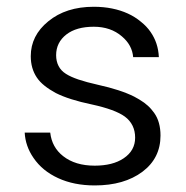

<svg xmlns="http://www.w3.org/2000/svg" viewBox="-20 -551 556 573"><path d="M383.3 -140.1Q383.3 -160.2 375.5 -176Q367.7 -191.9 352.5 -203.1Q323.7 -224.1 253.9 -239.3Q186 -253.4 146.5 -273.4Q127.4 -283.7 113 -295.2Q98.6 -306.6 89.8 -319.8Q71.8 -346.7 71.8 -383.3Q71.8 -444.8 124 -487.3Q176.8 -530.8 259.8 -530.8Q289.1 -530.8 314.5 -525.6Q339.8 -520.5 361.3 -510.7Q382.8 -501 400.9 -485.8Q418 -472.2 429.4 -455.6Q440.9 -439 447 -420.4Q453.1 -401.9 454.1 -380.4H377.4Q374.5 -416.5 343.8 -442.4Q310.5 -471.2 259.8 -471.2Q208 -471.2 178.2 -448.2Q147.5 -424.3 147.5 -386.2Q147.5 -368.2 154.8 -354Q162.1 -339.8 176.8 -330.6Q190.4 -321.8 214.1 -313.7Q237.8 -305.7 272.5 -297.9Q339.4 -283.2 380.4 -262.7Q388.7 -258.3 396 -253.9Q403.3 -249.5 409.7 -244.9Q416 -240.2 421.4 -235.4Q426.8 -230.5 431.4 -225.1Q436 -219.7 439.9 -214.4Q449.7 -200.7 454.3 -183.8Q459 -167 459 -146.5Q459 -79.1 405.3 -38.6Q350.6 2.4 262.7 2.4Q200.7 2.4 153.3 -19.5Q106.4 -41 80.1 -79.6Q67.9 -97.2 61.3 -116.2Q54.7 -135.3 53.7 -155.3H129.9Q134.8 -111.3 168.5 -85Q204.6 -56.6 262.7 -56.6Q289.1 -56.6 310.8 -62Q332.5 -67.4 349.1 -78.6Q383.3 -101.6 383.3 -140.1Z"/></svg>

Font: Vazir Light
Style: Light
Weight: 300
Designer: Saber Rastikerdar
Foundry: Saber Rastikerdar
Version: Version 30.0.0